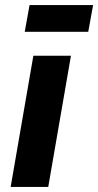

<svg xmlns="http://www.w3.org/2000/svg" viewBox="-20 -741 389 761"><path d="M112.2 -520H261.2L171.2 0H22.2ZM97.2 -721H349L329.8 -615H78Z"/></svg>

Font: Fixel Italic Variable Display Thin
Style: Italic
Weight: 100
Italic angle: -10°
Designer: AlfaBravo + MacPaw
Foundry: Kyrylo Tkachov, Marchela Mozhyna, Serhii Makarenko, Maria Weinstein, Zakhar Kryvoshyya
Version: Version 1.210;Glyphs 3.2 (3217)